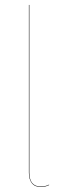

<svg xmlns="http://www.w3.org/2000/svg" viewBox="-20 -750 264 779"><path d="M146 8.8Q121.6 8.8 109.4 -6.6Q97.2 -22 97.2 -49.8V-730H99.1V-49.8Q99.1 6.8 146 6.8Q163.6 6.8 179.2 -1V1Q163.6 8.8 146 8.8Z"/></svg>

Font: Fira Sans Compressed Two
Style: Regular
Weight: 100
Width: 1
Designer: Carrois Corporate & Edenspiekermann AG
Foundry: Carrois Corporate GbR & Edenspiekermann AG
Version: Version 4.203;PS 004.203;hotconv 1.0.88;makeotf.lib2.5.64775